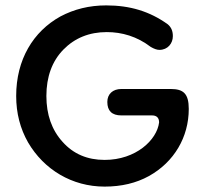

<svg xmlns="http://www.w3.org/2000/svg" viewBox="-20 -676 760 712"><path d="M368 16C430 16 485 3 532 -23C626 -75 680 -168 680 -272C680 -329 660 -346 613 -346H430C398 -346 378 -327 378 -298C378 -265 395 -248 430 -248H544C561 -248 570 -239 570 -222C562 -157 484 -83 368 -83C304 -83 252 -105 212 -150C172 -194 152 -251 152 -320C152 -391 173 -449 215 -492C257 -535 311 -557 376 -557C432 -557 488 -541 539 -502C551 -495 562 -491 571 -491C602 -491 621 -515 621 -542C621 -561 615 -575 602 -586C535 -634 462 -656 374 -656C311 -656 255 -642 204 -615C103 -559 40 -455 40 -320C40 -256 55 -199 84 -148C143 -47 247 16 368 16Z"/></svg>

Font: Dongle
Style: Regular
Weight: 400
Designer: Yanghee Ryu
Foundry: Yanghee Ryu
Version: Version 2.000